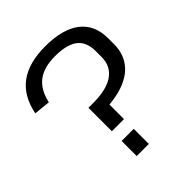

<svg xmlns="http://www.w3.org/2000/svg" viewBox="-196 -832 955 955"><g transform="rotate(-45 281.5 -354.0)"><path d="M527.6 -472.7Q527.6 -436.7 516.6 -406.2Q505.5 -375.6 483.5 -351.4Q461.5 -327.2 427.9 -310.2Q394.3 -293.2 349.2 -284.1Q304 -274.9 248 -274.9L299.1 -309.2V-174.6H213.8V-339.5H248Q341.7 -339.5 390.2 -373.5Q438.8 -407.5 438.8 -472.2V-514.1Q438.8 -555.5 422.2 -583.2Q405.6 -610.9 369.8 -624.8Q334 -638.7 277.5 -638.7Q198.2 -638.7 153.6 -603.8Q109 -568.8 94 -498.1L7.4 -506.8Q27.1 -607.8 94.1 -657.8Q161.2 -707.9 277.5 -707.9Q399.9 -707.9 463.8 -658.4Q527.6 -608.9 527.6 -515.1ZM299.1 -106.1V0H213.8V-106.1Z"/></g></svg>

Font: Pathway Extreme 8pt Thin
Style: Regular
Weight: 100
Version: Version 1.001;gftools[0.9.26]